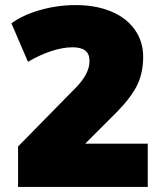

<svg xmlns="http://www.w3.org/2000/svg" viewBox="-20 -735 642 755"><path d="M561 -170V0H51V-159L276 -388Q332 -444 332 -495Q332 -523 315.5 -536Q299 -549 265 -549Q227 -549 181.5 -534Q136 -519 90 -492L25 -643Q67 -675 136 -695Q205 -715 277 -715Q357 -715 417 -690Q477 -665 510 -618.5Q543 -572 543 -511Q543 -449 519.5 -400.5Q496 -352 438 -293L315 -170Z"/></svg>

Font: Nunito Sans Heavy
Style: Regular
Weight: 400
Designer: Vernon Adams
Foundry: Vernon Adams
Version: Version 2.500